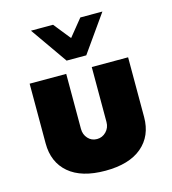

<svg xmlns="http://www.w3.org/2000/svg" viewBox="-112 -842 845 944"><g transform="rotate(-15 310.0 -370.0)"><path d="M263.8 -562.5 132.5 -750H245L313.8 -663.8L383.8 -750H496.2L363.8 -562.5ZM58.8 -196.2V-500H245V-220Q245 -191.2 263.1 -171.2Q281.2 -151.2 308.8 -151.2Q336.2 -151.2 355.6 -171.2Q375 -191.2 375 -220V-500H560V-196.2Q560 -100 495 -45Q430 10 308.8 10Q187.5 10 123.1 -45Q58.8 -100 58.8 -196.2Z"/></g></svg>

Font: Now Black
Style: Regular
Weight: 900
Designer: Alfredo Marco Pradil
Foundry: Alfredo Marco Pradil
Version: Version 1.002;PS 001.002;hotconv 1.0.88;makeotf.lib2.5.64775